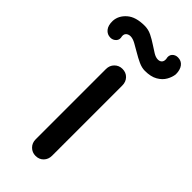

<svg xmlns="http://www.w3.org/2000/svg" viewBox="-298 -780 827 827"><g transform="rotate(45 115.5 -367.0)"><path d="M164 -51Q164 -29 150 -14.5Q136 0 114 0Q93 0 78.5 -14.5Q64 -29 64 -51V-479Q64 -501 78.5 -515.5Q93 -530 114 -530Q136 -530 150 -515.5Q164 -501 164 -479ZM-18 -588Q-38 -588 -50.5 -603.5Q-63 -619 -62 -647Q-60 -680 -32 -704.5Q-4 -729 50 -729Q73 -729 93 -719Q113 -709 131 -697Q149 -685 164.5 -675.5Q180 -666 193 -666Q205 -666 211.5 -673Q218 -680 217 -693Q212 -712 222 -723Q232 -734 248 -734Q269 -734 281 -718.5Q293 -703 293 -676Q291 -657 280 -637.5Q269 -618 246.5 -605Q224 -592 188 -592Q169 -592 148.5 -601.5Q128 -611 108 -623Q88 -635 70.5 -644.5Q53 -654 39 -654Q28 -654 20 -647.5Q12 -641 13 -628Q18 -610 7.5 -599Q-3 -588 -18 -588Z"/></g></svg>

Font: Quicksand Light SemiBold
Style: Regular
Weight: 600
Version: Version 3.006